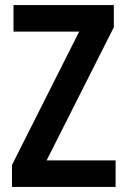

<svg xmlns="http://www.w3.org/2000/svg" viewBox="-20 -734 498 754"><path d="M434 0H27V-86L291 -610H33V-714H427V-627L163 -104H434Z"/></svg>

Font: Noto Sans Hebrew Condensed SemiBold
Style: Regular
Weight: 600
Width: 3
Designer: Monotype Design Team
Foundry: Monotype Imaging Inc.
Version: Version 2.004; ttfautohint (v1.8.4.7-5d5b)